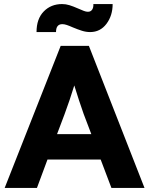

<svg xmlns="http://www.w3.org/2000/svg" viewBox="-20 -926 735 946"><path d="M3 0 279 -700H418L692 0H529L476 -140H214L162 0ZM298 -363 261 -265H430L392 -365Q382 -393 369.5 -431Q357 -469 346 -505Q335 -469 323 -433.5Q311 -398 298 -363ZM424 -768Q404 -768 383.5 -774.5Q363 -781 339 -791Q321 -799 309 -803Q297 -807 287 -807Q256 -807 256 -768H160Q160 -833 195.5 -869.5Q231 -906 286 -906Q304 -906 322 -900.5Q340 -895 365 -884Q381 -877 392.5 -872.5Q404 -868 413 -868Q427 -868 434 -878.5Q441 -889 440 -906H535Q535 -849 504.5 -808.5Q474 -768 424 -768Z"/></svg>

Font: Readex Pro bold
Style: Bold
Weight: 700
Designer: Bonnie Shaver-Troup, Thomas Jockin
Foundry: Lexend
Version: Version 1.200; ttfautohint (v1.8.3)